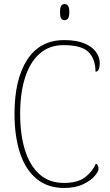

<svg xmlns="http://www.w3.org/2000/svg" viewBox="-20 -923 545 953"><path d="M298 10Q217 10 162 -35Q107 -80 79.5 -163Q52 -246 52 -358Q52 -529 115 -626.5Q178 -724 299 -724Q360 -724 399 -707.5Q438 -691 456.5 -665Q475 -639 475 -611Q475 -567 454 -567Q454 -629 420 -664Q386 -699 295 -699Q224 -699 176 -656Q128 -613 104 -536.5Q80 -460 80 -358Q80 -255 104 -178Q128 -101 176 -58Q224 -15 298 -15Q365 -15 402 -43Q439 -71 456 -111Q469 -104 469 -85Q469 -72 450 -49.5Q431 -27 392.5 -8.5Q354 10 298 10ZM301 -823Q290 -823 284 -831Q278 -839 278 -863Q278 -886 284 -894.5Q290 -903 301 -903Q311 -903 317.5 -894.5Q324 -886 324 -863Q324 -839 317.5 -831Q311 -823 301 -823Z"/></svg>

Font: Noto Serif Lao SemiCondensed Thin
Style: Regular
Weight: 100
Width: 4
Designer: Monotype Design Team
Foundry: Monotype Imaging Inc.
Version: Version 2.003; ttfautohint (v1.8.4.7-5d5b)